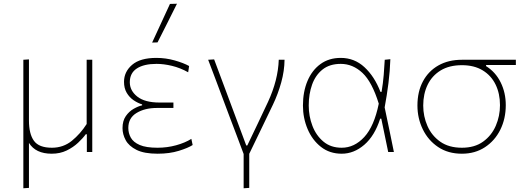

<svg xmlns="http://www.w3.org/2000/svg" viewBox="-20 -814 2815 1028"><path d="M105 194V-494L135 -496V-169Q135 -97 161.8 -60Q188.5 -23 258 -23Q319 -23 364.8 -60.2Q410.5 -97.5 444 -150V-494H474V0H445V-95H439Q424 -74 398.2 -49.8Q372.5 -25.5 337 -8.2Q301.5 9 257 9Q170.5 9 135 -49V192Z M824 9Q752 9 711 -11.5Q670 -32 653 -63.5Q636 -95 636 -128Q636 -167 653.5 -192.2Q671 -217.5 695.8 -231.5Q720.5 -245.5 741 -250V-255Q718 -262 695.5 -277.2Q673 -292.5 658.5 -317Q644 -341.5 644 -376Q644 -429.5 687.2 -466.8Q730.5 -504 817 -504Q867.5 -504 915.2 -490.5Q963 -477 992.5 -460.5L987.5 -427Q944.5 -451 900.5 -461.5Q856.5 -472 818 -472Q750.5 -472 712.8 -447.5Q675 -423 675 -373.5Q675 -328.5 715.2 -296.8Q755.5 -265 834 -265H908.5V-236H820.5Q755.5 -236 711.2 -209.2Q667 -182.5 667 -129Q667 -101 680.5 -76.8Q694 -52.5 728 -37.8Q762 -23 823.5 -23Q875 -23 923 -36.2Q971 -49.5 1004.5 -70.5L1011.5 -37.5Q987.5 -22 937.8 -6.5Q888 9 824 9ZM794.5 -586Q818.5 -638 842.5 -690Q866.5 -742 890 -793L927.5 -794Q901.5 -742 875.8 -690.5Q850 -639 823.5 -587Z M1284.5 194V10.5Q1266 -39 1247 -89.5Q1228 -140 1210 -187L1177 -275Q1157 -328.5 1136 -384.5Q1115 -440.5 1094.5 -494L1126.5 -496Q1154 -422.5 1186.5 -335.5Q1219 -248.5 1248 -170.5L1298.5 -35H1304Q1332.5 -94.5 1360 -152Q1387.5 -209.5 1415 -268.5Q1469 -385.5 1472.5 -494H1503.5Q1503 -435 1485.8 -372.8Q1468.5 -310.5 1441.5 -254Q1410 -188.5 1378.5 -123Q1347 -57.5 1314.5 9.5V192Z M1809.5 9Q1745 9 1698.5 -27.5Q1652 -64 1627 -123Q1602 -182 1602 -249Q1602 -322.5 1626.2 -380.2Q1650.5 -438 1695.8 -471Q1741 -504 1804.5 -504Q1877.5 -504 1931.2 -454.5Q1985 -405 2017 -322H2023Q2031 -369.5 2034.5 -412.8Q2038 -456 2040 -494L2070 -497Q2068 -434 2059.8 -368.5Q2051.5 -303 2039.5 -239Q2052 -179 2064.5 -119.5Q2076.5 -60 2089 0H2058.5Q2049 -45 2040 -89.5Q2031 -134 2021.5 -178.5H2015.5Q1986 -86.5 1930.5 -38.8Q1875 9 1809.5 9ZM1809.5 -23Q1877.5 -23 1930.5 -80.5Q1983.5 -138 2008 -259Q1972 -375.5 1920.5 -423.8Q1869 -472 1804.5 -472Q1745 -472 1707 -441.8Q1669 -411.5 1651 -361Q1633 -310.5 1633 -249Q1633 -192 1652.8 -140.2Q1672.5 -88.5 1711.8 -55.8Q1751 -23 1809.5 -23Z M2453 9Q2379 9 2325.8 -26.8Q2272.5 -62.5 2243.8 -121.5Q2215 -180.5 2215 -249Q2215 -323.5 2244.5 -378.5Q2274 -433.5 2327.5 -463.8Q2381 -494 2453 -494H2742V-466H2582.5V-460Q2633 -428.5 2660.5 -373.2Q2688 -318 2688 -251Q2688 -178.5 2658.8 -119.5Q2629.5 -60.5 2576.5 -25.8Q2523.5 9 2453 9ZM2453 -23Q2521.5 -23 2566.8 -55.8Q2612 -88.5 2634.5 -140.5Q2657 -192.5 2657 -251Q2657 -313 2633.5 -361.2Q2610 -409.5 2564.5 -437.2Q2519 -465 2453 -465Q2385.5 -465 2339.2 -436.8Q2293 -408.5 2269.5 -359.8Q2246 -311 2246 -249Q2246 -191 2268.8 -139.2Q2291.5 -87.5 2337.5 -55.2Q2383.5 -23 2453 -23Z"/></svg>

Font: Heraclito Thin
Style: Regular
Weight: 100
Designer: Kostas Bartsokas (font) & Cristiano Sobral (main changes)
Foundry: Kostas Bartsokas (font) & Cristiano Sobral (main changes)
Version: Version 1.00;July 8, 2020;FontCreator 13.0.0.2655 64-bit